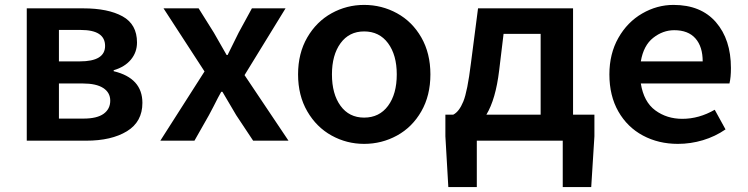

<svg xmlns="http://www.w3.org/2000/svg" viewBox="-20 -573 3046 782"><path d="M89 -539H319Q420 -539 479 -506.5Q538 -474 538 -400Q538 -360 513 -330Q488 -300 443 -287V-283Q560 -255 560 -154Q560 -77 497 -38.5Q434 0 331 0H89ZM408 -386Q408 -451 309 -451H220V-323H305Q408 -323 408 -386ZM429 -163Q429 -196 400.5 -214.5Q372 -233 317 -233H220V-90H320Q375 -90 402 -109.5Q429 -129 429 -163Z M813 -282 646 -539H789L851 -440L903 -349H907L952 -440L1006 -539H1143L976 -267L1155 0H1011L942 -104L922 -138Q895 -184 886 -199H881Q870 -180 850 -140L831 -104L772 0H633Z M1194 -270Q1194 -356 1231.5 -420.5Q1269 -485 1330.5 -519Q1392 -553 1463 -553Q1535 -553 1597 -519Q1659 -485 1696 -420.5Q1733 -356 1733 -270Q1733 -184 1696 -119.5Q1659 -55 1597 -21Q1535 13 1463 13Q1392 13 1330.5 -21Q1269 -55 1231.5 -119.5Q1194 -184 1194 -270ZM1596 -270Q1596 -349 1560.5 -397Q1525 -445 1463 -445Q1402 -445 1367 -397Q1332 -349 1332 -270Q1332 -190 1367 -142Q1402 -94 1463 -94Q1525 -94 1560.5 -142Q1596 -190 1596 -270Z M1898 -315 1927 -539H2314V-106H2401V-18L2388 189H2272V0H1922V189H1806L1794 -18V-106H1826Q1850 -118 1867 -159.5Q1884 -201 1898 -315ZM2182 -106V-435H2031L2013 -286Q1999 -169 1961 -106Z M2462 -270Q2462 -354 2498.5 -418.5Q2535 -483 2595.5 -518Q2656 -553 2723 -553Q2835 -553 2896 -482.5Q2957 -412 2957 -296Q2957 -257 2951 -233H2590Q2602 -158 2649 -123.5Q2696 -89 2759 -89Q2827 -89 2891 -126L2935 -46Q2893 -17 2843 -2Q2793 13 2741 13Q2662 13 2598.5 -21Q2535 -55 2498.5 -119Q2462 -183 2462 -270ZM2842 -323Q2842 -383 2812.5 -416.5Q2783 -450 2726 -450Q2680 -450 2640.5 -419Q2601 -388 2590 -323Z"/></svg>

Font: Nebula Sans Semibold
Style: Regular
Weight: 600
Designer: Paul D. Hunt for Adobe (as Source Sans)
Foundry: Nebula Entertainment & Broadcasting LLC
Version: Version 1.010